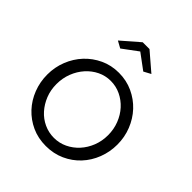

<svg xmlns="http://www.w3.org/2000/svg" viewBox="-203 -860 1001 1001"><g transform="rotate(45 297.5 -360.0)"><path d="M174 -645 272 -730H322L421 -645L382 -624L297 -687L212 -624ZM297 10Q240 10 193 -11.5Q146 -33 111.5 -70Q77 -107 58 -156Q39 -205 39 -259Q39 -314 58.5 -363Q78 -412 112.5 -449Q147 -486 194 -508Q241 -530 297 -530Q353 -530 400.5 -508Q448 -486 482.5 -449Q517 -412 536.5 -363Q556 -314 556 -259Q556 -205 537 -156Q518 -107 483.5 -70Q449 -33 401.5 -11.5Q354 10 297 10ZM108 -258Q108 -214 123 -176.5Q138 -139 163.5 -110.5Q189 -82 223.5 -66Q258 -50 297 -50Q336 -50 370.5 -66.5Q405 -83 431 -111.5Q457 -140 472 -178Q487 -216 487 -260Q487 -303 472 -341.5Q457 -380 431 -408.5Q405 -437 370.5 -453.5Q336 -470 297 -470Q258 -470 224 -453.5Q190 -437 164 -408Q138 -379 123 -340.5Q108 -302 108 -258Z"/></g></svg>

Font: Oxford Sans
Style: Regular
Weight: 400
Designer: Matt McInerney, Pablo Impallari, Rodrigo Fuenzalida
Foundry: Matt McInerney, Pablo Impallari, Rodrigo Fuenzalida
Version: Version 3.000g; ttfautohint (v1.5) -l 8 -r 28 -G 28 -x 14 -D